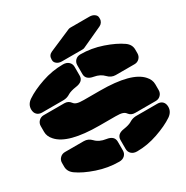

<svg xmlns="http://www.w3.org/2000/svg" viewBox="-199 -1054 1188 1229"><g transform="rotate(-30 394.5 -440.0)"><path d="M488.8 -890.1H629.9Q651.4 -890.1 666.3 -879.4Q681.2 -868.7 681.2 -853V-844.2Q681.2 -831.1 673.6 -819.8Q666 -808.6 653.8 -803.2L501 -732.9Q495.1 -730 484.9 -730H334Q312.5 -730 297.9 -741.2Q283.2 -752.4 283.2 -768.1V-774.9Q283.2 -804.7 311 -816.9L474.1 -887.2Q481.4 -890.1 488.8 -890.1ZM270 -525.9Q269.5 -525.4 265.6 -523.2Q261.7 -521 260.7 -520.5Q259.8 -520 256.1 -518.3Q252.4 -516.6 250.5 -515.9Q248.5 -515.1 244.9 -513.9Q241.2 -512.7 238.3 -512.2Q235.4 -511.7 231.4 -511Q227.5 -510.3 223.1 -510Q218.8 -509.8 213.9 -509.8H61Q37.6 -509.8 23.7 -523.7Q9.8 -537.6 9.8 -562Q9.8 -599.1 44.9 -623Q94.7 -656.7 172.4 -683.3Q250 -710 330.1 -710Q356.4 -710 371.8 -695.6Q387.2 -681.2 387.2 -659.2V-594.2Q387.2 -550.3 328.1 -543Q291.5 -537.6 270 -525.9ZM461.9 -543Q407.2 -552.2 407.2 -594.2V-659.2Q407.2 -681.2 421.6 -695.6Q436 -710 459 -710Q539.6 -710 618.2 -683.1Q696.8 -656.2 745.1 -622.1Q778.8 -598.1 778.8 -561V-533.2Q778.8 -511.7 764.2 -496.8Q749.5 -481.9 728 -481.9H588.9Q556.6 -481.9 532.2 -507.8Q506.3 -535.2 461.9 -543ZM9.8 -396V-439Q9.8 -460.4 24.7 -475.3Q39.6 -490.2 61 -490.2H213.9Q242.2 -490.2 258.8 -467.8Q266.6 -456.5 282.7 -451.2Q298.8 -445.8 333 -445.8H451.2Q683.1 -445.8 752.9 -366.2Q778.8 -337.9 778.8 -304.2V-261.2Q778.8 -239.7 764.2 -224.9Q749.5 -210 728 -210H575.2Q545.9 -210 529.8 -231.9Q522 -243.2 506.1 -248.5Q490.2 -253.9 456.1 -253.9H337.9Q106.4 -253.9 36.1 -334Q9.8 -362.8 9.8 -396ZM332 -157.2Q387.2 -149.4 387.2 -106V-41Q387.2 -19 372.1 -4.6Q356.9 9.8 332 9.8Q250.5 9.8 171.1 -17.1Q91.8 -43.9 43.9 -78.1Q9.8 -102.5 9.8 -139.2V-167Q9.8 -188.5 24.7 -203.1Q39.6 -217.8 61 -217.8H200.2Q232.4 -217.8 255.9 -192.9Q283.2 -164.1 332 -157.2ZM519 -173.8Q519.5 -174.3 523.4 -176.5Q527.3 -178.7 528.3 -179.2Q529.3 -179.7 533 -181.4Q536.6 -183.1 538.6 -183.8Q540.5 -184.6 544.2 -185.8Q547.9 -187 550.8 -187.5Q553.7 -188 557.6 -188.7Q561.5 -189.5 565.9 -189.7Q570.3 -189.9 575.2 -189.9H728Q751.5 -189.9 765.1 -176.3Q778.8 -162.6 778.8 -138.2Q778.8 -101.1 744.1 -77.1Q694.8 -43.9 617.4 -17.1Q540 9.8 463.9 9.8Q437.5 9.8 422.4 -4.4Q407.2 -18.6 407.2 -41V-106Q407.2 -149.9 462.9 -157.2Q499 -162.6 519 -173.8Z"/></g></svg>

Font: Nastup Soft
Style: Regular
Weight: 400
Designer: Maksym Kobuzan
Foundry: Zakznak
Version: Version 1.020;hotconv 1.0.109;makeotfexe 2.5.65596